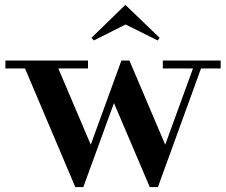

<svg xmlns="http://www.w3.org/2000/svg" viewBox="-20 -763 922 783"><path d="M287.1 0 82 -483.9H2V-516.1H338.9V-483.9H217.8L350.1 -172.9L475.1 -516.1H507.8L653.8 -172.9L767.1 -483.9H644V-516.1H879.9V-483.9H799.8L624 0H590.8L444.8 -342.8L319.8 0ZM353 -608.9 491.2 -743.2 630.9 -608.9 623 -598.1 492.2 -663.1 362.8 -598.1Z"/></svg>

Font: Fin Serif Display
Style: Italic
Weight: 400
Designer: J. Blake Harris
Version: Version 1.006;FEAKit 1.0